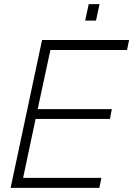

<svg xmlns="http://www.w3.org/2000/svg" viewBox="-20 -902 640 922"><path d="M31 0 182 -710H600L590 -662H222L161 -378H517L508 -331H151L91 -48H467L457 0ZM389 -803 406 -882H458L441 -803Z"/></svg>

Font: Geist Mono ExtraLight
Style: Italic
Weight: 200
Italic angle: -12°
Monospace: yes
Designer: Basement.studio, Andrés Briganti, Mateo Zaragoza
Foundry: Basement.studio, Vercel, Andrés Briganti, Guido Ferreyra, Mateo Zaragoza
Version: Version 1.500; ttfautohint (v1.8.4.7-5d5b)